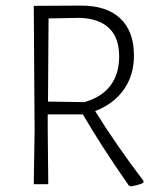

<svg xmlns="http://www.w3.org/2000/svg" viewBox="-20 -660 578 688"><path d="M494 -12V-5Q478 3 449 8L441 4Q344 -135 277 -250H151V-197L153 0H101L104 -194L101 -639L271 -640Q362 -640 411 -594Q460 -548 460 -461Q460 -391 424 -339.5Q388 -288 321 -262Q396 -141 494 -12ZM407 -458Q407 -525 370.5 -559.5Q334 -594 265 -596L154 -594L152 -296L282 -294Q343 -311 375 -352.5Q407 -394 407 -458Z"/></svg>

Font: t
Style: Regular
Weight: 300
Designer: Juan Pablo del Peral
Foundry: Huerta Tipografica
Version: Version 2.004; ttfautohint (v1.8.1)